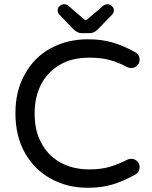

<svg xmlns="http://www.w3.org/2000/svg" viewBox="-20 -907 719 909"><path d="M367 -750Q346 -750 327 -769L261 -838Q253 -846 253 -857Q252 -868 261.5 -877.5Q271 -887 283 -887Q293 -887 302 -881L378 -816Q386 -808 394 -816L470 -881Q479 -887 488 -887Q501 -887 510.5 -877.5Q520 -868 519 -857Q519 -846 511 -838L444 -769Q426 -750 404 -750ZM396 -18Q298 -18 221 -61Q142 -104 97.5 -184Q53 -264 53 -370Q53 -423 64 -469.5Q75 -516 98 -556Q142 -636 220 -678.5Q298 -721 396 -721Q462 -721 514 -705.5Q566 -690 618 -661Q641 -650 641 -623Q641 -608 629.5 -596.5Q618 -585 601 -585Q590 -585 583 -589Q540 -612 499 -623Q458 -634 404 -634Q319 -634 263 -600Q205 -566 174.5 -507Q144 -448 144 -370Q144 -331 151 -297Q158 -263 174 -234Q204 -173 263.5 -139Q323 -105 404 -105Q458 -105 499 -117Q540 -129 583 -151Q590 -155 601 -155Q618 -155 629.5 -143.5Q641 -132 641 -117Q641 -91 618 -79Q566 -50 514 -34Q462 -18 396 -18Z"/></svg>

Font: Huninn
Style: Regular
Weight: 400
Designer: justfont
Foundry: justfont
Version: Version 1.003